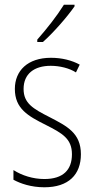

<svg xmlns="http://www.w3.org/2000/svg" viewBox="-20 -784 401 814"><path d="M296 -757V-764H251C221 -716 181 -665 138 -616V-606H162C205 -644 264 -711 296 -757ZM323 -130C323 -220 264 -249 191 -287C120 -323 80 -346 80 -407C80 -471 125 -505 195 -505C233 -505 274 -495 302 -477L318 -510C285 -528 243 -539 196 -539C97 -539 43 -484 43 -407C43 -323 99 -292 175 -254C244 -219 285 -196 285 -130C285 -64 248 -25 168 -25C120 -25 73 -40 37 -63V-22C66 -6 112 10 168 10C271 10 323 -44 323 -130Z"/></svg>

Font: Noto Sans Hebrew Condensed ExtraLight
Style: Regular
Weight: 200
Width: 3
Designer: Monotype Design Team
Foundry: Monotype Imaging Inc.
Version: Version 2.004